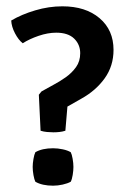

<svg xmlns="http://www.w3.org/2000/svg" viewBox="-20 -579 396 608"><path d="M15.5 -514Q48.5 -533.5 91.5 -546.2Q134.5 -559 177.5 -559Q251 -559 295.2 -521.5Q339.5 -484 339.5 -421Q339.5 -370 311.5 -331Q283.5 -292 237.5 -266.5L193.5 -241.5L187 -165Q177.5 -162 167.8 -161Q158 -160 149 -160Q140 -160 129 -161Q118 -162 108.5 -165L103 -279L111.5 -289.5L149.5 -310.5Q168.5 -320.5 188 -334.2Q207.5 -348 220.8 -366.5Q234 -385 234 -410.5Q234 -438 214.8 -456.8Q195.5 -475.5 158 -475.5Q131.5 -475.5 102.2 -465.5Q73 -455.5 52 -442Q38.5 -452.5 27.5 -473.5Q16.5 -494.5 15.5 -514ZM148 -109.5Q163 -109.5 178.5 -106.2Q194 -103 204 -97Q207.5 -90.5 210 -76.2Q212.5 -62 212.5 -50.5Q212.5 -39 210.2 -25Q208 -11 204 -3.5Q194 2 178.5 5.5Q163 9 148 9Q113.5 9 92 -3.5Q88.5 -10.5 86 -24.5Q83.5 -38.5 83.5 -50.5Q83.5 -61.5 86 -75.8Q88.5 -90 92 -97Q113.5 -109.5 148 -109.5Z"/></svg>

Font: Signika SC
Style: Regular
Weight: 400
Designer: Anna Giedryś
Foundry: Anna Giedryś
Version: Version 2.000; ttfautohint (v1.8.3) -l 8 -r 50 -G 200 -x 9 -